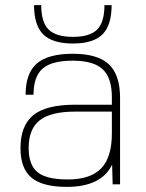

<svg xmlns="http://www.w3.org/2000/svg" viewBox="-20 -720 569 750"><path d="M418 -77Q376 10 241 10Q146 10 103 -26Q60 -62 60 -141Q60 -230 110.5 -270.5Q161 -311 273 -311H417V-340Q417 -416 381 -449.5Q345 -483 264 -483Q182 -483 146.5 -452Q111 -421 111 -350H80Q80 -434 124 -472Q168 -510 265 -510Q361 -510 405 -469Q449 -428 449 -338V0H420ZM417 -284H273Q178 -284 135 -250Q92 -216 92 -142Q92 -75 127 -47Q162 -19 245 -19Q333 -19 375 -62Q417 -105 417 -199ZM388 -700H416Q416 -621 380 -585.5Q344 -550 265 -550Q185 -550 149 -585.5Q113 -621 113 -700H141Q141 -633 170 -604.5Q199 -576 265 -576Q331 -576 359.5 -604.5Q388 -633 388 -700Z"/></svg>

Font: Fivo Sans Thin
Style: Regular
Weight: 250
Foundry: Alexander Slobzheninov
Version: 1.0